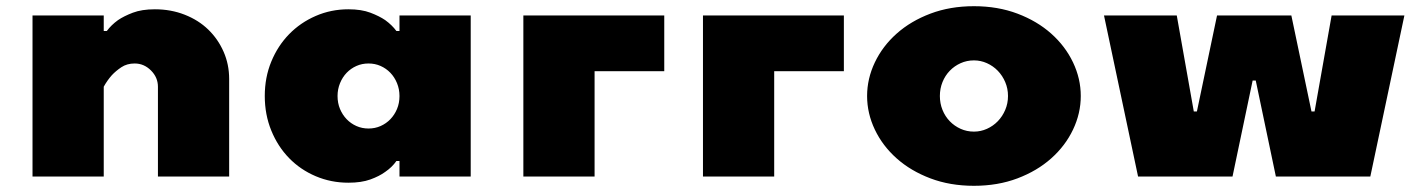

<svg xmlns="http://www.w3.org/2000/svg" viewBox="-20 -570 4595 620"><path d="M720 0H490V-290Q490 -320 467.5 -342.5Q445 -365 415 -365Q390 -365 372 -353Q354 -341 341 -327Q326 -310 315 -290V0H85V-520H315V-470H325Q339 -489 361 -505Q380 -518 409 -529Q438 -540 480 -540Q532 -540 576.5 -522.5Q621 -505 652.5 -474.5Q684 -444 702 -403Q720 -362 720 -315Z M835 -260Q835 -320 856 -371Q877 -422 913.5 -459.5Q950 -497 999.5 -518.5Q1049 -540 1105 -540Q1147 -540 1176 -529Q1205 -518 1224 -505Q1246 -489 1260 -470H1270V-520H1500V0H1270V-50H1260Q1246 -30 1224 -15Q1205 -1 1176 9.5Q1147 20 1105 20Q1049 20 999.5 -1Q950 -22 913.5 -59.5Q877 -97 856 -148.5Q835 -200 835 -260ZM1170 -365Q1149 -365 1131 -357Q1113 -349 1099.5 -335Q1086 -321 1078 -301.5Q1070 -282 1070 -260Q1070 -237 1078 -218Q1086 -199 1099.5 -185Q1113 -171 1131 -163Q1149 -155 1170 -155Q1191 -155 1209 -163Q1227 -171 1240.5 -185Q1254 -199 1262 -218Q1270 -237 1270 -260Q1270 -282 1262 -301.5Q1254 -321 1240.5 -335Q1227 -349 1209 -357Q1191 -365 1170 -365Z M2125 -520V-340H1900V0H1670V-520Z M2705 -520V-340H2480V0H2250V-520Z M3125 -375Q3102 -375 3082 -366Q3062 -357 3047 -341.5Q3032 -326 3023.5 -305Q3015 -284 3015 -260Q3015 -236 3023.5 -215Q3032 -194 3047 -178.5Q3062 -163 3082 -154Q3102 -145 3125 -145Q3147 -145 3167 -154Q3187 -163 3202 -178.5Q3217 -194 3226 -215Q3235 -236 3235 -260Q3235 -284 3226 -305Q3217 -326 3202 -341.5Q3187 -357 3167 -366Q3147 -375 3125 -375ZM3125 -550Q3202 -550 3265.5 -526Q3329 -502 3374.5 -461.5Q3420 -421 3445 -368.5Q3470 -316 3470 -260Q3470 -204 3445 -151.5Q3420 -99 3374.5 -58.5Q3329 -18 3265.5 6Q3202 30 3125 30Q3048 30 2984.5 6Q2921 -18 2875.5 -58.5Q2830 -99 2805 -151.5Q2780 -204 2780 -260Q2780 -316 2805 -368.5Q2830 -421 2875.5 -461.5Q2921 -502 2984.5 -526Q3048 -550 3125 -550Z M4025 -310 3960 0H3655L3545 -520H3780L3835 -210H3845L3910 -520H4150L4215 -210H4225L4280 -520H4515L4405 0H4100L4035 -310Z"/></svg>

Font: Imperial One
Style: Regular
Weight: 400
Designer: Jovanny Lemonad
Foundry: Jovanny Lemonad
Version: Version 1.000